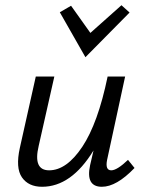

<svg xmlns="http://www.w3.org/2000/svg" viewBox="-20 -709 559 735"><path d="M476 -661 307 -490 209 -662 252 -687 326 -583 445 -689ZM470 -97 495 -66Q426 6 370 6Q307 6 325 -77L338 -133Q253 6 141 6Q89 6 64 -30Q39 -66 56 -143L117 -416H188L128 -150Q106 -57 168 -57Q235 -57 295 -147Q355 -237 392 -416H459L390 -97Q382 -57 406 -57Q428 -57 470 -97Z"/></svg>

Font: EauTest Medium
Style: Italic
Weight: 500
Italic angle: -12°
Designer: Christian Thalmann (Catharsis Fonts)
Version: Version 0.001;PS 000.001;hotconv 1.0.88;makeotf.lib2.5.64775